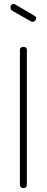

<svg xmlns="http://www.w3.org/2000/svg" viewBox="-20 -973 242 993"><path d="M101 0Q94 0 88.5 -4.5Q83 -9 83 -18V-714Q83 -723 88.5 -727Q94 -731 101 -731Q108 -731 113.5 -727Q119 -723 119 -714V-18Q119 -9 113.5 -4.5Q108 0 101 0ZM148 -860Q146 -860 143.5 -861Q141 -862 139 -863L44 -917Q34 -923 34 -935Q34 -942 38.5 -947.5Q43 -953 50 -953Q53 -953 57 -951L159 -891Q167 -887 167 -878Q167 -871 161.5 -865.5Q156 -860 148 -860Z"/></svg>

Font: Dosis ExtraLight ExtraLight
Style: Regular
Weight: 250
Version: Version 3.001; ttfautohint (v1.8.2)